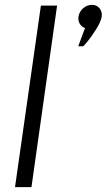

<svg xmlns="http://www.w3.org/2000/svg" viewBox="-20 -773 440 793"><path d="M331.1 -657.2Q316.9 -662.1 309.3 -675Q301.8 -688 304.2 -704.1Q307.1 -724.1 323 -738.5Q338.9 -752.9 359.9 -752.9Q379.9 -752.9 391.4 -738.5Q402.8 -724.1 399.9 -704.1Q397 -684.1 377.9 -653.6Q358.9 -623 341.8 -602.1L324.2 -582H303.2ZM42 0 148.9 -750H215.8L109.9 0Z"/></svg>

Font: Oakes Grotesk
Style: Light Italic
Weight: 300
Designer: Samuel Oakes
Foundry: Samuel Oakes
Version: Version 1.0 | wf-rip DC20170320